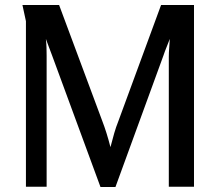

<svg xmlns="http://www.w3.org/2000/svg" viewBox="-20 -749 878 770"><path d="M217 -729 389 -267Q399 -241 407 -215.5Q415 -190 423 -159Q431 -190 438 -214.5Q445 -239 455 -264L626 -729H758V0H657V-521Q657 -539 658.5 -556Q660 -573 661 -593Q655 -577 648 -560Q641 -543 635 -525L443 1H383L188 -529Q182 -545 175.5 -562Q169 -579 164 -593Q166 -575 166.5 -558.5Q167 -542 167 -525V0H84V-664L70 -729Z"/></svg>

Font: Rosario Light Medium
Style: Regular
Weight: 500
Version: Version 1.101; ttfautohint (v1.8.1.43-b0c9)